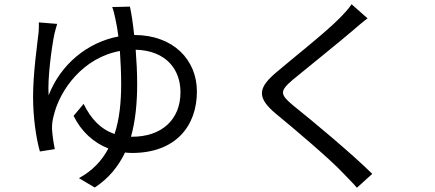

<svg xmlns="http://www.w3.org/2000/svg" viewBox="-20 -821 2040 900"><path d="M594 -180C615 -255 623 -339 623 -428C623 -482 620 -537 616 -588C759 -584 826 -495 826 -389C826 -259 737 -180 599 -180ZM506 -788C512 -773 518 -748 522 -727C526 -709 531 -682 535 -650C391 -623 264 -520 208 -374C202 -452 222 -598 235 -662C239 -679 244 -695 248 -709L162 -716C163 -703 162 -688 161 -670C155 -616 135 -478 135 -367C135 -273 149 -173 167 -111L237 -122C231 -148 225 -193 224 -215C223 -236 226 -258 231 -276C260 -402 371 -551 542 -582C545 -535 548 -482 548 -428C548 -342 540 -262 517 -193C452 -215 406 -264 372 -334L325 -278C361 -204 419 -152 488 -125C458 -68 413 -20 350 14L424 58C490 15 535 -41 566 -106C577 -105 588 -104 599 -104C803 -104 903 -230 903 -392C903 -540 793 -657 609 -657C603 -712 596 -759 589 -790Z M1628 -801C1617 -783 1591 -755 1571 -735C1504 -667 1354 -549 1280 -486C1190 -411 1180 -366 1273 -288C1366 -212 1531 -71 1585 -13C1606 10 1633 35 1653 59L1725 -6C1628 -102 1445 -254 1355 -326C1291 -379 1291 -394 1351 -446C1424 -506 1566 -620 1635 -679C1651 -693 1681 -719 1703 -735Z"/></svg>

Font: Noto Sans Mono CJK SC Regular
Style: Regular
Weight: 400
Designer: Ryoko NISHIZUKA (kana & ideographs); Paul D. Hunt (Latin, Greek & Cyrillic); Wenlong ZHANG (bopomofo); Sandoll Communica
Foundry: Adobe Systems Incorporated
Version: Version 1.005;PS 1.005;hotconv 1.0.96;makeotf.lib2.5.65012